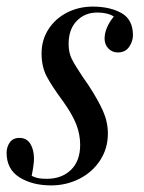

<svg xmlns="http://www.w3.org/2000/svg" viewBox="-37 -548 438 582"><path d="M105 -6Q150 -6 178 -33Q206 -60 206 -109Q206 -141 194 -171.5Q182 -202 154 -241Q120 -287 104.5 -316.5Q89 -346 89 -386Q89 -427 110 -459.5Q131 -492 166.5 -510Q202 -528 244 -528Q296 -528 331 -508.5Q366 -489 366 -441Q366 -423 354.5 -406Q343 -389 320 -389Q303 -389 291.5 -401Q280 -413 280 -431Q280 -463 308 -498Q289 -510 258 -510Q220 -510 195.5 -484.5Q171 -459 171 -415Q171 -389 180 -370.5Q189 -352 213 -316L231 -290Q261 -244 275.5 -211Q290 -178 290 -143Q290 -98 266.5 -62Q243 -26 203.5 -6Q164 14 118 14Q61 14 22 -10.5Q-17 -35 -17 -85Q-17 -102 -7.5 -116Q2 -130 22 -130Q44 -130 55 -112Q66 -94 66 -67Q66 -50 59 -15Q69 -10 78.5 -8Q88 -6 105 -6Z"/></svg>

Font: Playfair Display
Style: Italic
Weight: 400
Italic angle: -14°
Designer: Claus Eggers Sørensen
Foundry: Claus Eggers Sørensen
Version: Version 1.200; ttfautohint (v1.6)